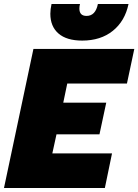

<svg xmlns="http://www.w3.org/2000/svg" viewBox="-30 -945 695 965"><path d="M223 -876Q223 -898 229 -925H372Q369 -913 369 -902Q369 -865 405 -865Q450 -865 462 -925H616Q598 -839 537 -790Q476 -741 383 -741Q305 -741 264 -776.5Q223 -812 223 -876ZM138 -699H645L608 -525H308L288 -429H504L470 -270H254L233 -174H533L497 0H-10Z"/></svg>

Font: Prompt ExtraBold
Style: Italic
Weight: 800
Italic angle: -12°
Designer: Katatrad Team
Foundry: CadsonDemak
Version: Version 1.001